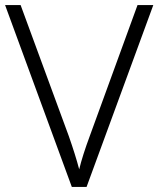

<svg xmlns="http://www.w3.org/2000/svg" viewBox="-20 -734 622 754"><path d="M582 -714 320 0H262L0 -714H61L250 -200Q276 -126 291 -69Q304 -123 333 -201L520 -714Z"/></svg>

Font: Noto Sans Thai Looped Light
Style: Regular
Weight: 300
Designer: Sasikarn Vongin, Ben Mitchell
Foundry: The Fontpad Ltd
Version: Version 1.001; ttfautohint (v1.8.4.7-5d5b)